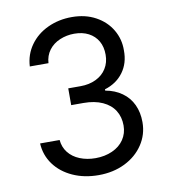

<svg xmlns="http://www.w3.org/2000/svg" viewBox="-82 -788 782 870"><g transform="rotate(-10 309.5 -353.5)"><path d="M65.4 -177.7H155.3Q158.2 -144.5 177.7 -119.6Q197.3 -94.7 230 -81.5Q262.7 -68.4 301.8 -68.4Q344.7 -68.4 379.4 -84Q414.1 -99.6 433.1 -127.9Q452.1 -156.2 452.1 -192.4Q452.1 -231.4 433.6 -261.2Q415 -291 378.4 -307.6Q341.8 -324.2 291 -324.2H234.4V-401.4H291Q331.1 -401.4 362.3 -416.5Q393.6 -431.6 410.6 -459Q427.7 -486.3 427.7 -522.5Q427.7 -558.6 412.6 -585Q397.5 -611.3 369.6 -626Q341.8 -640.6 303.7 -640.6Q268.6 -640.6 237.3 -627.4Q206.1 -614.3 187 -588.9Q168 -563.5 166 -529.3H80.1Q83 -584 113.8 -627Q144.5 -669.9 195.3 -693.4Q246.1 -716.8 305.7 -716.8Q368.2 -716.8 415.5 -690.9Q462.9 -665 488.3 -621.6Q513.7 -578.1 512.7 -527.3Q513.7 -468.8 482.9 -426.8Q452.1 -384.8 397.5 -368.2V-362.3Q441.4 -354.5 473.6 -331.5Q505.9 -308.6 522.5 -272.9Q539.1 -237.3 539.1 -192.4Q539.1 -135.7 508.3 -89.4Q477.5 -43 423.8 -16.6Q370.1 9.8 302.7 9.8Q236.3 9.8 183.6 -14.2Q130.9 -38.1 99.6 -80.6Q68.4 -123 65.4 -177.7Z"/></g></svg>

Font: Pretendard GOV Variable
Style: Regular
Weight: 400
Designer: Base glyphs from Inter by Rasmus Andersson; Hangul glyphs from Noto Sans CJK(Source Han Sans) by Jang Soo-young and Kang
Foundry: Kil Hyung-jin
Version: Version 1.307;Glyphs 3.2 (3192)